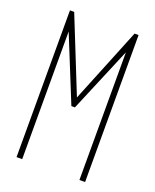

<svg xmlns="http://www.w3.org/2000/svg" viewBox="-121 -695 617 766"><g transform="rotate(20 187.5 -312.0)"><path d="M43 0V-623H61L188 -306L317 -624H334V0H310V-542L194 -266H179L67 -542V0Z"/></g></svg>

Font: Inconsolata Condensed ExtraLight
Style: Regular
Weight: 200
Width: 3
Monospace: yes
Designer: Raph Levien, Cyreal, Brenton Simpson
Foundry: Raph Levien, Cyreal, Google
Version: Version 3.100; ttfautohint (v1.8.4.7-5d5b)